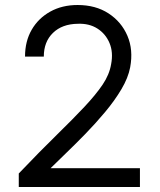

<svg xmlns="http://www.w3.org/2000/svg" viewBox="-20 -747 640 767"><path d="M182 -75H539V0H55V-54Q141 -144 206.5 -208Q272 -272 317.5 -320.5Q363 -369 390 -409Q417 -449 424 -491Q433 -538 417.5 -575Q402 -612 369 -633Q336 -654 290 -652Q228 -651 191.5 -615.5Q155 -580 155 -521H80Q80 -582 106.5 -628Q133 -674 180.5 -700.5Q228 -727 290 -727Q362 -727 413.5 -693.5Q465 -660 489 -604Q513 -548 500 -478Q492 -436 465 -390.5Q438 -345 399.5 -299Q361 -253 319.5 -210.5Q278 -168 241.5 -133Q205 -98 182 -75Z"/></svg>

Font: Orbit
Style: Regular
Weight: 400
Designer: Sooun Cho
Foundry: JAMO
Version: Version 1.000; ttfautohint (v1.8.4.7-5d5b);gftools[0.9.29]